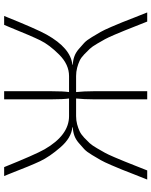

<svg xmlns="http://www.w3.org/2000/svg" viewBox="78 -808 730 926"><g transform="rotate(-90 443.0 -345.0)"><path d="M594 -361V-359Q615 -358 633.5 -351.5Q652 -345 669 -330.5Q686 -316 699 -304Q712 -292 727.5 -266Q743 -240 752 -224.5Q761 -209 776.5 -173Q792 -137 798.5 -120.5Q805 -104 822 -60.5Q839 -17 846 0H802Q795 -18 780 -55.5Q765 -93 758.5 -109.5Q752 -126 738.5 -157.5Q725 -189 717 -203.5Q709 -218 695 -242Q681 -266 670 -277.5Q659 -289 643.5 -304Q628 -319 613 -326Q598 -333 579 -338Q560 -343 539 -343H462Q466 -304 466 -260V0H427V-260Q427 -304 431 -343H346Q325 -343 306.5 -338Q288 -333 273 -326Q258 -319 242 -304Q226 -289 215.5 -277.5Q205 -266 191 -242Q177 -218 169 -203.5Q161 -189 147.5 -157.5Q134 -126 127.5 -109.5Q121 -93 106 -55.5Q91 -18 84 0H40Q47 -17 64 -60.5Q81 -104 87.5 -120.5Q94 -137 109.5 -173Q125 -209 134 -224.5Q143 -240 158.5 -266Q174 -292 187 -304Q200 -316 217 -330.5Q234 -345 252.5 -351.5Q271 -358 292 -359V-361Q241 -366 195.5 -418.5Q150 -471 128.5 -516.5Q107 -562 68 -663Q61 -681 57 -690H100Q160 -541 186 -495Q254 -377 346 -377H431Q427 -405 427 -459V-690H466V-459Q466 -405 462 -377H539Q595 -377 642.5 -424.5Q690 -472 711.5 -516Q733 -560 773 -659Q782 -680 786 -690H829Q766 -533 739 -485Q674 -369 594 -361Z"/></g></svg>

Font: Exo 2.0 Extra Light
Style: Regular
Weight: 250
Designer: Natanael Gama
Version: Version 1.001;PS 001.001;hotconv 1.0.70;makeotf.lib2.5.58329